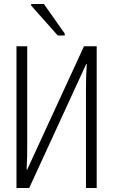

<svg xmlns="http://www.w3.org/2000/svg" viewBox="-20 -947 570 967"><path d="M271 -768H306V-778L201 -927H137V-919ZM63 0H127L414 -624H417C414 -581 413 -543 413 -500V0H467V-714H403L117 -93H114C117 -142 117 -175 117 -212V-714H63Z"/></svg>

Font: Noto Sans Mono Condensed Light
Style: Regular
Weight: 300
Width: 3
Designer: Monotype Design Team
Foundry: Monotype Imaging Inc.
Version: Version 2.014